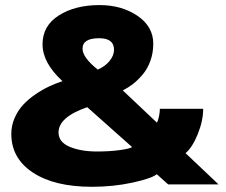

<svg xmlns="http://www.w3.org/2000/svg" viewBox="-20 -726 890 756"><path d="M342 9.5Q194.5 9.5 109.5 -46.5Q24.5 -102.5 24.5 -199Q24.5 -231.5 37.5 -261.2Q50.5 -291 70.8 -313Q91 -335 118.8 -354Q146.5 -373 172.5 -385.2Q198.5 -397.5 226 -406.5Q147.5 -478.5 147.5 -551.5Q147.5 -624.5 211.5 -665.2Q275.5 -706 372 -706Q459 -706 521.2 -663.8Q583.5 -621.5 583.5 -554Q583.5 -517.5 572 -486Q560.5 -454.5 541.5 -432.2Q522.5 -410 503.5 -395.2Q484.5 -380.5 463.5 -370L598 -243Q602 -249.5 605.8 -266.8Q609.5 -284 609.5 -297.5H780Q780 -251 758.8 -198.2Q737.5 -145.5 710.5 -123L840.5 0H642L597.5 -40Q576 -23 501 -6.8Q426 9.5 342 9.5ZM365 -452Q393.5 -464 411.2 -485.8Q429 -507.5 429 -530Q429 -575.5 370.5 -575.5Q305 -575.5 305 -534.5Q305 -499.5 365 -452ZM362 -129.5Q411 -129.5 451.5 -135Q492 -140.5 500 -147L323.5 -304Q210.5 -265 210.5 -204.5Q210.5 -166.5 254.2 -148Q298 -129.5 362 -129.5Z"/></svg>

Font: League Mono Wide ExtraBold
Style: Regular
Weight: 800
Width: 8
Designer: Tyler Finck
Foundry: The League of Moveable Type / Tyler Finck
Version: Version 2.210